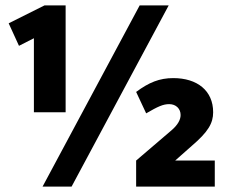

<svg xmlns="http://www.w3.org/2000/svg" viewBox="-20 -688 844 708"><path d="M222 -274V-668H144L12 -602L50 -519L105 -547V-274ZM244 0 602 -668H495L137 0ZM772 0V-96H626L687 -150C748 -202 766 -234 766 -274C766 -354 707 -400 619 -400C568 -400 529 -384 482 -349L519 -270C562 -295 581 -304 604 -304C629 -304 646 -287 646 -264C646 -246 635 -227 613 -208L482 -96V0Z"/></svg>

Font: Gantari ExtraBold
Style: Regular
Weight: 800
Designer: Anugrah Pasau
Foundry: Lafontype
Version: Version 1.000